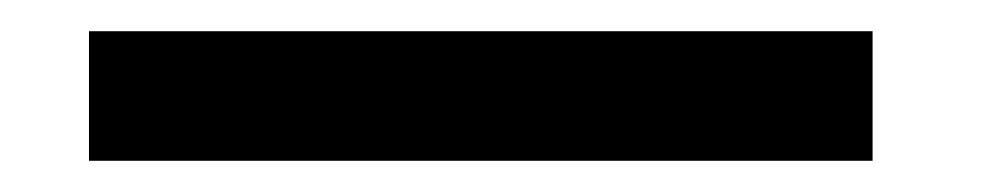

<svg xmlns="http://www.w3.org/2000/svg" viewBox="-20 -103 634 123"><path d="M37 0V-83H539V0Z"/></svg>

Font: Darker Grotesque Light ExtraBold
Style: Regular
Weight: 800
Version: Version 1.000;gftools[0.9.28]